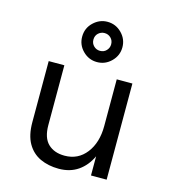

<svg xmlns="http://www.w3.org/2000/svg" viewBox="-110 -825 827 924"><g transform="rotate(15 303.0 -363.0)"><path d="M267 9Q215 9 174.2 -10Q133.5 -29 110.2 -69.5Q87 -110 87 -175V-479H165V-181Q165 -118 195.5 -88.5Q226 -59 278 -59Q345 -59 385.5 -111.2Q426 -163.5 426 -246V-479H504V0H426V-95.5Q403 -46 363 -18.5Q323 9 267 9ZM312 -534.5Q271 -534.5 241.5 -564Q212 -593.5 212 -634.5Q212 -677 242.2 -706Q272.5 -735 312 -735Q353.5 -735 383 -705.2Q412.5 -675.5 412.5 -634.5Q412.5 -593.5 382.8 -564Q353 -534.5 312 -534.5ZM312 -590.5Q332 -590.5 344.2 -603.8Q356.5 -617 356.5 -634.5Q356.5 -653.5 343.8 -666.2Q331 -679 312 -679Q294.5 -679 281.2 -666.8Q268 -654.5 268 -634.5Q268 -616 281 -603.2Q294 -590.5 312 -590.5Z"/></g></svg>

Font: Betina Sans
Style: Regular
Weight: 400
Designer: Jonathan Pinhorn (font) & Cristiano Sobral (main changes)
Version: Version 2.001;April 28, 2021;FontCreator 13.0.0.2655 32-bit;